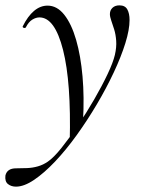

<svg xmlns="http://www.w3.org/2000/svg" viewBox="-78 -416 541 717"><path d="M-18.2 281Q-36.2 281 -48.3 271.3Q-60.4 261.6 -57.8 239.4Q-51.4 212.6 -18.2 212.6Q2.8 212.6 23.4 211.7Q44 210.8 63.6 205.2Q83.2 199.6 100.6 187.6Q122.6 172.6 151.8 136.1Q181 99.6 213 52.3Q245 5 273.9 -45Q302.8 -95 323.6 -138.9Q344.4 -182.8 351 -211Q357.6 -239.8 355.9 -263.7Q354.2 -287.6 348.3 -306.4Q342.4 -325.2 337.4 -339.4Q332.4 -353.6 332.4 -363.4Q332.4 -377.6 342 -386.8Q351.6 -396 368 -396Q389 -396 397.4 -380.9Q405.8 -365.8 405.8 -341.2Q405.8 -305.2 390.1 -254.7Q374.4 -204.2 346.7 -145.2Q319 -86.2 283.6 -26.4Q248.2 33.4 208.4 88.7Q168.6 144 127.8 187.1Q87 230.2 49.4 255.6Q11.8 281 -18.2 281ZM182.4 113.4Q188.2 -108.4 157.4 -229.7Q126.6 -351 69.4 -351Q56.4 -351 42.8 -342.8Q29.2 -334.6 18.8 -314.4Q16.8 -310.4 11.3 -311.9Q5.8 -313.4 6.8 -317.4Q25.6 -355.4 49 -375.2Q72.4 -395 99.6 -395Q135 -395 162 -360.9Q189 -326.8 206.2 -267.4Q223.4 -208 230.2 -130.4Q237 -52.8 232 35.2Z"/></svg>

Font: Cormorant Infant Light
Style: Italic
Weight: 300
Italic angle: -10°
Designer: Christian Thalmann (Catharsis Fonts)
Foundry: Catharsis Fonts
Version: Version 4.001